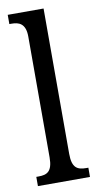

<svg xmlns="http://www.w3.org/2000/svg" viewBox="-87 -799 427 839"><g transform="rotate(-10 126.5 -380.0)"><path d="M11 0H242V-41H233C194 -41 170 -52 170 -115V-760H11V-719H21C52 -719 83 -710 83 -651V-115C83 -52 59 -41 21 -41H11Z"/></g></svg>

Font: Noto Serif Sinhala ExtraCondensed
Style: Regular
Weight: 400
Width: 2
Designer: Jelle Bosma - Monotype Design Team
Foundry: Monotype Imaging Inc.
Version: Version 2.007